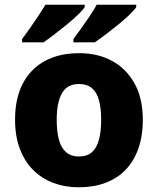

<svg xmlns="http://www.w3.org/2000/svg" viewBox="-20 -786 672 816"><path d="M587 -277Q587 -208 568 -154.5Q549 -101 514 -64.5Q479 -28 428.5 -9Q378 10 314 10Q256 10 206 -9Q156 -28 120 -64.5Q84 -101 64 -154.5Q44 -208 44 -277Q44 -368 77 -431Q110 -494 171 -527Q232 -560 317 -560Q396 -560 456.5 -527Q517 -494 552 -431Q587 -368 587 -277ZM221 -277Q221 -227 230.5 -192Q240 -157 261 -139Q282 -121 316 -121Q350 -121 370.5 -139Q391 -157 400.5 -192Q410 -227 410 -277Q410 -326 400.5 -360.5Q391 -395 370 -412Q349 -429 315 -429Q266 -429 243.5 -390Q221 -351 221 -277ZM559 -756Q551 -743 530 -723Q509 -703 482 -681Q455 -659 428.5 -639Q402 -619 383 -606H292V-620Q306 -639 324.5 -664.5Q343 -690 361 -717Q379 -744 391 -766H559ZM340 -756Q332 -743 311 -723Q290 -703 263 -681Q236 -659 210 -639Q184 -619 165 -606H74V-620Q88 -639 106 -664.5Q124 -690 142 -717Q160 -744 173 -766H340Z"/></svg>

Font: Noto Sans Oriya ExtraBold
Style: Regular
Weight: 800
Version: Version 2.003